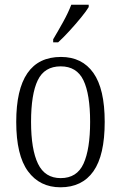

<svg xmlns="http://www.w3.org/2000/svg" viewBox="-20 -786 514 816"><path d="M237 10Q149 10 99 -58Q49 -126 49 -268Q49 -544 239 -544Q329 -544 377 -476Q425 -408 425 -268Q425 -126 377 -58Q329 10 237 10ZM238 -29Q307 -29 335 -90.5Q363 -152 363 -268Q363 -386 334.5 -445Q306 -504 238 -504Q169 -504 140.5 -445Q112 -386 112 -268Q112 -151 141.5 -90Q171 -29 238 -29ZM206 -619Q228 -656 249 -694Q270 -732 283 -766H357V-756Q347 -739 324.5 -711.5Q302 -684 276 -655.5Q250 -627 227 -606H206Z"/></svg>

Font: Noto Serif Bengali Condensed Light
Style: Regular
Weight: 300
Width: 3
Designer: Juan Bruce, Universal Thirst, Indian Type Foundry and the Monotype Design Team.
Foundry: Monotype Imaging Inc.
Version: Version 2.003; ttfautohint (v1.8.4.7-5d5b)